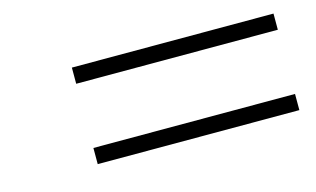

<svg xmlns="http://www.w3.org/2000/svg" viewBox="-41 -446 642 390"><g transform="rotate(-15 280.0 -250.5)"><path d="M550 -149V-183H126V-149ZM550 -318V-352H126V-318Z"/></g></svg>

Font: RazerF5 Thin
Style: Italic
Weight: 250
Foundry: Razer Inc.
Version: Version 2